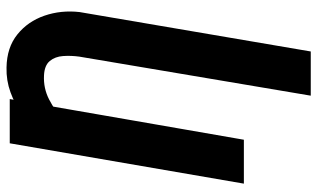

<svg xmlns="http://www.w3.org/2000/svg" viewBox="-210 -550 964 583"><g transform="rotate(-90 271.5 -259.0)"><path d="M406.2 203.1H272L390.6 -500Q394 -524.9 392.3 -549.1Q390.6 -573.2 377.2 -589.4Q363.8 -605.5 333.5 -606.9Q294.4 -608.9 260.3 -591.3Q226.1 -573.7 196.8 -546.6Q167.5 -519.5 143.1 -493.2L158.7 -622.1Q184.1 -650.4 215.3 -673.1Q246.6 -695.8 282.5 -708.7Q318.4 -721.7 357.4 -720.7Q418.5 -719.7 458 -687.7Q497.6 -655.8 514.9 -605.5Q532.2 -555.2 525.9 -499ZM261.7 -710.9 138.2 0H4.9L127.4 -710.9Z"/></g></svg>

Font: Roboto Condensed
Style: Bold Italic
Weight: 700
Italic angle: -12°
Designer: Christian Robertson
Foundry: Google
Version: Version 3.0